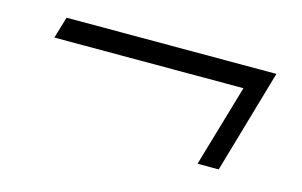

<svg xmlns="http://www.w3.org/2000/svg" viewBox="-47 -414 730 464"><g transform="rotate(15 318.0 -182.5)"><path d="M56 -258H529L469 -53H522L597 -312H72Z"/></g></svg>

Font: Nyght Serif Bold Italic
Style: Regular
Weight: 700
Italic angle: -16°
Designer: Maksym Kobuzan
Version: Version 0.410;Glyphs 3.1.2 (3151)